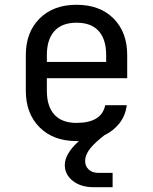

<svg xmlns="http://www.w3.org/2000/svg" viewBox="-20 -580 640 803"><path d="M373 203Q318 203 284.5 176.5Q251 150 251 110Q251 63 310 10H300Q203 10 145.5 -47.5Q88 -105 88 -200V-350Q88 -445 145.5 -502.5Q203 -560 300 -560Q398 -560 455 -502.5Q512 -445 512 -350V-253H176V-200Q176 -135 207.5 -100.5Q239 -66 300 -66Q405 -66 420 -140H510Q505 -97 480 -65Q455 -33 416 -14L400 -1Q366 27 351 49.5Q336 72 336 93Q336 115 351 129Q366 143 391 143H451V203ZM176 -321H424V-350Q424 -415 393 -450Q362 -485 300 -485Q239 -485 207.5 -450Q176 -415 176 -350Z"/></svg>

Font: JetBrainsMono NF
Style: Regular
Weight: 400
Designer: Philipp Nurullin, Konstantin Bulenkov
Foundry: JetBrains
Version: Version 2.251; ttfautohint (v1.8.3);Nerd Fonts 2.2.2